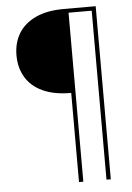

<svg xmlns="http://www.w3.org/2000/svg" viewBox="-56 -742 607 884"><g transform="rotate(-5 248.0 -300.0)"><path d="M273 100V-312Q194 -312 141.5 -336.5Q89 -361 63 -405Q37 -449 37 -506Q37 -564 63.5 -607.5Q90 -651 142.5 -675.5Q195 -700 273 -700H420V100H400V-681H293V100Z"/></g></svg>

Font: DM Sans 24pt Thin
Style: Regular
Weight: 250
Designer: Colophon Foundry, Jonny Pinhorn
Foundry: Colophon Foundry
Version: Version 4.004;gftools[0.9.30]